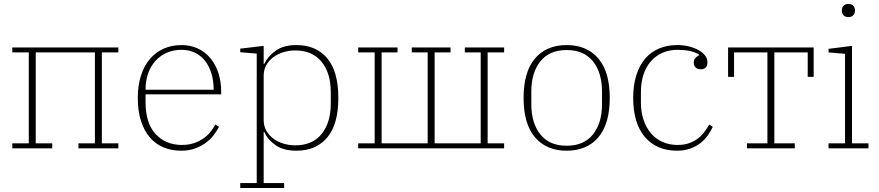

<svg xmlns="http://www.w3.org/2000/svg" viewBox="-20 -747 4429 967"><path d="M42 -25H125V-483H42V-508H576V-483H493V-25H576V0H375V-25H458V-483H160V-25H243V0H42Z M893 12Q844 12 804 -4.5Q764 -21 735 -54.5Q706 -88 690 -138Q674 -188 674 -254Q674 -317 690 -366.5Q706 -416 735 -450Q764 -484 804.5 -502Q845 -520 894 -520Q940 -520 977 -502.5Q1014 -485 1040 -453.5Q1066 -422 1080 -379Q1094 -336 1094 -284V-272H713V-234Q713 -126 764 -71.5Q815 -17 896 -17Q929 -17 955 -25.5Q981 -34 1002 -48Q1023 -62 1038.5 -81Q1054 -100 1065 -120L1083 -108Q1072 -87 1055.5 -65.5Q1039 -44 1015.5 -27Q992 -10 961.5 1Q931 12 893 12ZM1056 -295V-297Q1056 -340 1045 -376.5Q1034 -413 1013.5 -439.5Q993 -466 963 -481Q933 -496 894 -496Q853 -496 820 -481.5Q787 -467 763 -440.5Q739 -414 726 -377Q713 -340 713 -295Z M1190 175H1273V-477L1190 -484V-502L1308 -516V-425H1311Q1328 -462 1367.5 -491Q1407 -520 1473 -520Q1572 -520 1628 -453.5Q1684 -387 1684 -254Q1684 -121 1628 -54.5Q1572 12 1473 12Q1407 12 1367 -16.5Q1327 -45 1311 -83H1308V175H1411V200H1190ZM1467 -15Q1553 -15 1599.5 -72Q1646 -129 1646 -226V-282Q1646 -379 1599.5 -436Q1553 -493 1467 -493Q1436 -493 1407 -484Q1378 -475 1356 -458.5Q1334 -442 1321 -418.5Q1308 -395 1308 -366V-142Q1308 -113 1321 -89.5Q1334 -66 1356 -49.5Q1378 -33 1407 -24Q1436 -15 1467 -15Z M1784 -25H1867V-483H1784V-508H1982V-483H1902V-25H2134V-483H2054V-508H2249V-483H2169V-25H2401V-483H2321V-508H2519V-483H2436V-25H2519V0H1784Z M2834 -13Q2921 -13 2966.5 -70Q3012 -127 3012 -222V-286Q3012 -381 2966.5 -438Q2921 -495 2834 -495Q2747 -495 2701.5 -438Q2656 -381 2656 -286V-222Q2656 -127 2701.5 -70Q2747 -13 2834 -13ZM2834 12Q2732 12 2674.5 -55.5Q2617 -123 2617 -254Q2617 -385 2674.5 -452.5Q2732 -520 2834 -520Q2936 -520 2993.5 -452.5Q3051 -385 3051 -254Q3051 -123 2993.5 -55.5Q2936 12 2834 12Z M3389 12Q3288 12 3228.5 -56.5Q3169 -125 3169 -254Q3169 -319 3185 -369Q3201 -419 3230 -452.5Q3259 -486 3300 -503Q3341 -520 3391 -520Q3423 -520 3450.5 -513Q3478 -506 3498.5 -494.5Q3519 -483 3531 -467.5Q3543 -452 3543 -434Q3543 -398 3509 -398Q3492 -398 3483 -407.5Q3474 -417 3474 -432Q3474 -445 3482 -454.5Q3490 -464 3502 -469V-471Q3481 -485 3453 -490.5Q3425 -496 3393 -496Q3349 -496 3315 -480.5Q3281 -465 3257 -437Q3233 -409 3220.5 -370Q3208 -331 3208 -284V-230Q3208 -182 3221.5 -142.5Q3235 -103 3259 -75Q3283 -47 3317 -32Q3351 -17 3392 -17Q3425 -17 3449.5 -25.5Q3474 -34 3493 -48Q3512 -62 3526.5 -81Q3541 -100 3552 -120L3570 -108Q3560 -87 3545 -65.5Q3530 -44 3508.5 -27Q3487 -10 3457.5 1Q3428 12 3389 12Z M3742 -25H3845V-483H3677V-360H3647V-508H4078V-360H4048V-483H3880V-25H3983V0H3742Z M4253 -661Q4237 -661 4228.5 -670Q4220 -679 4220 -693V-695Q4220 -709 4228.5 -718Q4237 -727 4253 -727Q4269 -727 4277.5 -718Q4286 -709 4286 -695V-693Q4286 -679 4277.5 -670Q4269 -661 4253 -661ZM4153 -25H4236V-476L4153 -483V-501L4271 -516V-25H4354V0H4153Z"/></svg>

Font: IBM Plex Serif ExtraLight
Style: Regular
Weight: 200
Designer: Mike Abbink, Paul van der Laan, Pieter van Rosmalen
Foundry: Bold Monday
Version: Version 2.5